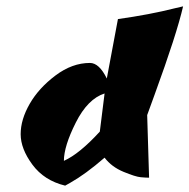

<svg xmlns="http://www.w3.org/2000/svg" viewBox="-20 -560 596 604"><path d="M263 -362Q292 -362 316 -313L351 -500Q451 -514 530 -534L556 -540Q536 -453 467 -264L443 -198L449 -1Q439 -1 422.5 -2.5Q406 -4 368.5 -19.5Q331 -35 309 -64Q249 -12 201 15L185 24Q119 8 82 -42Q45 -92 45 -138Q45 -184 73.5 -233.5Q102 -283 154.5 -322.5Q207 -362 263 -362ZM181 -54Q230 -76 294 -146L309 -266Q256 -249 218.5 -174.5Q181 -100 181 -54Z"/></svg>

Font: Ceviche One
Style: Regular
Weight: 400
Version: Version 1.002